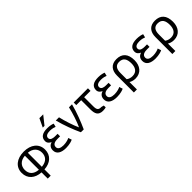

<svg xmlns="http://www.w3.org/2000/svg" viewBox="270 -2224 3851 3851"><g transform="rotate(-45 2195.0 -299.0)"><path d="M136 -261C136 -368 206 -450 339 -460V-62C199 -74 136 -150 136 -261ZM627 -261C627 -150 563 -74 423 -62V-460C556 -450 627 -367 627 -261ZM381 -535C182 -535 49 -430 49 -261C49 -97 166 3 339 12V189H423V12C596 3 714 -97 714 -261C714 -430 580 -535 381 -535Z M1041 -605 1186 -787H1078L992 -605ZM1049 -460C1119 -459 1164 -442 1185 -433L1203 -506C1180 -517 1121 -534 1045 -534C908.4 -534 831.7 -484.5 831.7 -381C831.7 -324.6 871.4 -291.7 912 -275C850 -254 811 -214 811 -138C811 -33 900 16 1034 16C1133 16 1208 -10 1231 -24L1206 -97C1187 -84 1118 -59 1038 -59C951 -59 899 -87 899 -144C899 -225 986 -236 1039 -236H1114V-307H1044C1001 -307 918 -314 918 -382C918 -442.6 982.3 -460 1049 -460Z M1509 -94C1459 -202 1399 -383 1368 -521H1277C1327 -330 1398 -145 1466 1C1477 1 1489 2 1500 2H1547C1614 -145 1687 -329 1737 -521H1651C1620 -384 1558 -195 1509 -94Z M2170 -53C2155 -56 2140 -60 2113 -67C2108.8 -66.8 2104.8 -66.6 2100.9 -66.6C2073 -66.6 2051.8 -73.1 2036 -88C2018 -105 2010 -137 2010 -191V-449H2190V-522H1786V-449H1925V-190C1925 -63 1957 12 2088 12C2128 12 2158 5 2172 0Z M2495 -460C2565 -459 2610 -442 2631 -433L2649 -506C2626 -517 2567 -534 2491 -534C2354.4 -534 2277.7 -484.5 2277.7 -381C2277.7 -324.6 2317.4 -291.7 2358 -275C2296 -254 2257 -214 2257 -138C2257 -33 2346 16 2480 16C2579 16 2654 -10 2677 -24L2652 -97C2633 -84 2564 -59 2484 -59C2397 -59 2345 -87 2345 -144C2345 -225 2432 -236 2485 -236H2560V-307H2490C2447 -307 2364 -314 2364 -382C2364 -442.6 2428.3 -460 2495 -460Z M2868 -276C2868 -401 2916 -455 3007 -455C3122 -455 3161 -378 3161 -258C3161 -154 3120 -61 2996 -61C2948 -61 2903 -74 2868 -102ZM3004 16C3165 16 3250 -102 3250 -259C3250 -441 3164 -533 3006 -533C2856 -533 2782 -437 2782 -290V189H2868V-22C2891 -6 2939 16 3004 16Z M3586 -460C3656 -459 3701 -442 3722 -433L3740 -506C3717 -517 3658 -534 3582 -534C3445.4 -534 3368.7 -484.5 3368.7 -381C3368.7 -324.6 3408.4 -291.7 3449 -275C3387 -254 3348 -214 3348 -138C3348 -33 3437 16 3571 16C3670 16 3745 -10 3768 -24L3743 -97C3724 -84 3655 -59 3575 -59C3488 -59 3436 -87 3436 -144C3436 -225 3523 -236 3576 -236H3651V-307H3581C3538 -307 3455 -314 3455 -382C3455 -442.6 3519.3 -460 3586 -460Z M3959 -276C3959 -401 4007 -455 4098 -455C4213 -455 4252 -378 4252 -258C4252 -154 4211 -61 4087 -61C4039 -61 3994 -74 3959 -102ZM4095 16C4256 16 4341 -102 4341 -259C4341 -441 4255 -533 4097 -533C3947 -533 3873 -437 3873 -290V189H3959V-22C3982 -6 4030 16 4095 16Z"/></g></svg>

Font: Repo
Style: Regular
Weight: 400
Designer: Stefan Peev
Foundry: Context Ltd
Version: Version 0.000